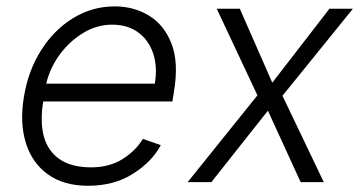

<svg xmlns="http://www.w3.org/2000/svg" viewBox="-20 -573 1134 604"><path d="M257.1 11.4Q180.8 11.4 130.9 -24.3Q81 -60 61.3 -123.4Q41.5 -186.8 55.4 -269.5Q69.2 -352.3 110.1 -416.2Q150.9 -480.1 210.8 -516.5Q270.6 -552.9 341.3 -552.9Q400.6 -552.9 448.5 -524Q496.4 -495 519.5 -435.7Q542.6 -376.4 527.3 -285.2L522.4 -253.9H115.8Q99.8 -151.3 139.6 -98.9Q179.3 -46.5 266 -46.5Q324.6 -46.5 366.1 -73Q407.7 -99.4 429.3 -136L485.8 -116.5Q458.8 -65 399.1 -26.8Q339.5 11.4 257.1 11.4ZM125.4 -309.7H467Q475.9 -362.2 462 -404.3Q448.2 -446.4 415 -470.9Q381.7 -495.4 332.7 -495.4Q284.4 -495.4 241.3 -469.1Q198.2 -442.8 167.4 -400.6Q136.7 -358.3 125.4 -309.7Z M734.4 -545.5 836.6 -312.9 1016.3 -545.5H1090.2L868.6 -271.7L998.6 0H925.8L822.8 -224.8L644.9 0H570.3L789.8 -273.1L661.9 -545.5Z"/></svg>

Font: Inter Light  BETA
Style: Italic
Weight: 300
Italic angle: 9.39999°
Designer: Rasmus Andersson
Foundry: rsms
Version: Version 3.011;git-f93a4a705